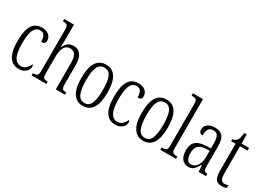

<svg xmlns="http://www.w3.org/2000/svg" viewBox="-17 -1494 3066 2238"><g transform="rotate(30 1516.5 -375.0)"><path d="M216 10Q166 10 127.5 -16.5Q89 -43 67 -103.5Q45 -164 45 -264Q45 -372 66.5 -433Q88 -494 126 -519Q164 -544 213 -544Q275 -544 309 -515.5Q343 -487 343 -441Q343 -414 329 -404Q315 -394 288 -394Q288 -445 272 -475.5Q256 -506 213 -506Q181 -506 156.5 -485Q132 -464 118.5 -411.5Q105 -359 105 -265Q105 -146 134.5 -88.5Q164 -31 223 -31Q266 -31 292.5 -58.5Q319 -86 332 -119Q338 -114 341 -106.5Q344 -99 344 -86Q344 -66 330.5 -44Q317 -22 288.5 -6Q260 10 216 10Z M387 0V-31H395Q430 -31 444.5 -43.5Q459 -56 459 -105V-657Q459 -704 444 -716.5Q429 -729 400 -729H388V-760H519V-515Q519 -497 518 -479.5Q517 -462 516 -453H519Q533 -488 562.5 -516Q592 -544 644 -544Q705 -544 739 -498Q773 -452 773 -356V-104Q773 -56 786 -43.5Q799 -31 833 -31H837V0H713V-355Q713 -424 692.5 -461.5Q672 -499 621 -499Q570 -499 544.5 -454.5Q519 -410 519 -326V-103Q519 -54 533.5 -42.5Q548 -31 583 -31H587V0Z M1078 10Q996 10 950 -58Q904 -126 904 -268Q904 -544 1081 -544Q1165 -544 1209.5 -475.5Q1254 -407 1254 -268Q1254 -125 1209 -57.5Q1164 10 1078 10ZM1080 -29Q1142 -29 1167 -90Q1192 -151 1192 -268Q1192 -386 1167 -445Q1142 -504 1079 -504Q1016 -504 990.5 -445Q965 -386 965 -268Q965 -150 992 -89.5Q1019 -29 1080 -29Z M1514 10Q1464 10 1425.5 -16.5Q1387 -43 1365 -103.5Q1343 -164 1343 -264Q1343 -372 1364.5 -433Q1386 -494 1424 -519Q1462 -544 1511 -544Q1573 -544 1607 -515.5Q1641 -487 1641 -441Q1641 -414 1627 -404Q1613 -394 1586 -394Q1586 -445 1570 -475.5Q1554 -506 1511 -506Q1479 -506 1454.5 -485Q1430 -464 1416.5 -411.5Q1403 -359 1403 -265Q1403 -146 1432.5 -88.5Q1462 -31 1521 -31Q1564 -31 1590.5 -58.5Q1617 -86 1630 -119Q1636 -114 1639 -106.5Q1642 -99 1642 -86Q1642 -66 1628.5 -44Q1615 -22 1586.5 -6Q1558 10 1514 10Z M1891 10Q1809 10 1763 -58Q1717 -126 1717 -268Q1717 -544 1894 -544Q1978 -544 2022.5 -475.5Q2067 -407 2067 -268Q2067 -125 2022 -57.5Q1977 10 1891 10ZM1893 -29Q1955 -29 1980 -90Q2005 -151 2005 -268Q2005 -386 1980 -445Q1955 -504 1892 -504Q1829 -504 1803.5 -445Q1778 -386 1778 -268Q1778 -150 1805 -89.5Q1832 -29 1893 -29Z M2120 0V-31H2127Q2154 -31 2169 -36Q2184 -41 2190 -56.5Q2196 -72 2196 -105V-656Q2196 -705 2180.5 -717Q2165 -729 2132 -729H2120V-760H2256V-105Q2256 -72 2262 -56.5Q2268 -41 2283 -36Q2298 -31 2325 -31H2332V0Z M2497 10Q2447 10 2414 -29Q2381 -68 2381 -148Q2381 -227 2425 -265Q2469 -303 2559 -306L2623 -309V-372Q2623 -439 2606.5 -472.5Q2590 -506 2544 -506Q2499 -506 2481 -476.5Q2463 -447 2463 -391Q2413 -391 2413 -445Q2413 -489 2449.5 -516.5Q2486 -544 2548 -544Q2615 -544 2649 -504.5Q2683 -465 2683 -369V-108Q2683 -60 2694 -45.5Q2705 -31 2732 -31H2735V0H2637L2628 -89H2624Q2602 -46 2575.5 -18Q2549 10 2497 10ZM2513 -30Q2563 -30 2593.5 -76Q2624 -122 2624 -191V-278L2570 -275Q2500 -271 2471.5 -238Q2443 -205 2443 -145Q2443 -93 2460 -61.5Q2477 -30 2513 -30Z M2948 10Q2894 10 2869.5 -23.5Q2845 -57 2845 -143V-500H2784V-525Q2824 -531 2843 -557Q2856 -573 2861 -596Q2866 -619 2870 -658H2904V-536H3006V-500H2904V-142Q2904 -79 2918.5 -54.5Q2933 -30 2963 -30Q2978 -30 2989.5 -32Q3001 -34 3014 -37V0Q3002 3 2985 6.5Q2968 10 2948 10Z"/></g></svg>

Font: Noto Serif Ethiopic ExtraCondensed Light
Style: Regular
Weight: 300
Width: 2
Designer: Monotype Design Team
Foundry: Monotype Imaging Inc.
Version: Version 2.102; ttfautohint (v1.8.4.7-5d5b)